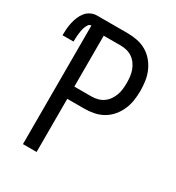

<svg xmlns="http://www.w3.org/2000/svg" viewBox="-196 -843 872 951"><g transform="rotate(30 240.0 -367.5)"><path d="M80 0V-678Q69 -678 63 -668.5Q57 -659 53.5 -649Q50 -639 48 -628.5Q46 -618 45 -607.5Q44 -597 43.5 -586.5Q43 -576 43 -565H-20Q-20 -583 -18.5 -601.5Q-17 -620 -13 -638Q-9 -656 -2 -673Q5 -690 16.5 -704.5Q28 -719 45 -727Q62 -735 80 -735H256Q283 -735 310.5 -729.5Q338 -724 362 -710Q386 -696 404 -674.5Q422 -653 433 -627.5Q444 -602 448 -574.5Q452 -547 452 -520Q452 -492 448 -464.5Q444 -437 433 -411.5Q422 -386 404 -364.5Q386 -343 362 -329Q338 -315 310.5 -309.5Q283 -304 256 -304H158V0ZM158 -374H256Q274 -374 291 -378.5Q308 -383 322.5 -393Q337 -403 347.5 -418Q358 -433 364 -449.5Q370 -466 372 -484Q374 -502 374 -520Q374 -537 372 -555Q370 -573 364 -589.5Q358 -606 347.5 -621Q337 -636 322.5 -646Q308 -656 291 -660.5Q274 -665 256 -665H158Z"/></g></svg>

Font: Iosevka SS18
Style: Regular
Weight: 400
Monospace: yes
Designer: Belleve Invis
Foundry: Belleve Invis
Version: Version 25.1.1; ttfautohint (v1.8.4)